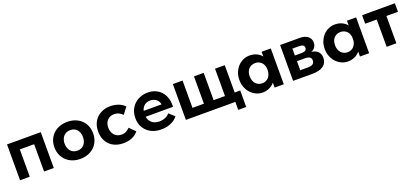

<svg xmlns="http://www.w3.org/2000/svg" viewBox="29 -1332 4962 2300"><g transform="rotate(-20 2510.0 -182.0)"><path d="M59.2 0H183V-348H365.5V0H489.3V-456.5H59.2Z M828 7.2Q880.5 7.2 925.6 -9.5Q970.8 -26.2 1003.8 -57.2Q1036.8 -88.2 1055.6 -131.8Q1074.5 -175.3 1074.5 -228.8Q1074.5 -281.5 1056.4 -324.9Q1038.3 -368.3 1005.6 -399.4Q973 -430.5 927.5 -447.5Q882 -464.5 828 -464.5Q774.8 -464.5 729.5 -447.9Q684.2 -431.3 651.2 -400.4Q618.2 -369.5 599.4 -325.8Q580.5 -282 580.5 -228.8Q580.5 -176 599 -132.9Q617.5 -89.8 650.2 -58.4Q683 -27 728.5 -9.9Q774 7.2 828 7.2ZM828 -97.5Q800 -97.5 778 -107.6Q756 -117.8 740.9 -135.6Q725.8 -153.5 718 -177.6Q710.3 -201.8 710.3 -228.8Q710.3 -256.5 718.3 -280.4Q726.3 -304.2 741.5 -321.6Q756.8 -339 778.4 -349Q800 -359 828 -359Q856 -359 877.6 -349.4Q899.2 -339.7 914.4 -322Q929.5 -304.2 937.1 -280.7Q944.7 -257.2 944.7 -228.8Q944.7 -200.3 936.7 -176.1Q928.7 -152 913.6 -134.5Q898.5 -117 876.9 -107.3Q855.3 -97.5 828 -97.5Z M1377.5 7.2Q1439.8 7.2 1489 -13.9Q1538.3 -35 1568.5 -74.8L1495.7 -146.8Q1475.7 -124.8 1450.1 -111.1Q1424.5 -97.5 1391 -97.5Q1362.8 -97.5 1340 -107.3Q1317.3 -117 1300.9 -134.9Q1284.5 -152.8 1275.9 -177.3Q1267.3 -201.8 1267.3 -230.5Q1267.3 -258.7 1275.6 -282.2Q1284 -305.7 1299.9 -322.9Q1315.8 -340 1337.9 -349.5Q1360 -359 1387.5 -359Q1421 -359 1447.2 -345.5Q1473.5 -332 1494 -310.5L1557.8 -395Q1544.3 -410 1525.3 -422.9Q1506.3 -435.8 1483.3 -444.9Q1460.3 -454 1433.3 -459.3Q1406.3 -464.5 1377.5 -464.5Q1326.5 -464.5 1282.7 -448.3Q1239 -432 1206.6 -401.9Q1174.2 -371.8 1155.9 -327.5Q1137.5 -283.3 1137.5 -227.3Q1137.5 -174.5 1154.6 -131.4Q1171.7 -88.2 1202.7 -57.2Q1233.7 -26.2 1278.5 -9.5Q1323.2 7.2 1377.5 7.2Z M1859.8 7.2Q1926 7.2 1980.6 -15.9Q2035.3 -39 2071 -82.8L2001.5 -146Q1978.8 -119.3 1944.1 -105Q1909.5 -90.8 1869.8 -90.8Q1838.8 -90.8 1812.6 -100.4Q1786.5 -110 1768.4 -128.1Q1750.3 -146.3 1740.1 -172.3Q1730 -198.3 1730 -231.8Q1730 -262.8 1738.8 -287.4Q1747.5 -312 1762.9 -329.2Q1778.3 -346.5 1800.4 -355.7Q1822.5 -365 1849 -365Q1875.8 -365 1897 -356.5Q1918.2 -348 1933.4 -333.4Q1948.5 -318.7 1956.5 -299Q1964.5 -279.3 1964.5 -257.3V-221.8L2039.3 -274.5H1682.8V-200H2082.3V-225.7Q2082.3 -275.8 2066.8 -319.1Q2051.3 -362.5 2022 -395Q1992.8 -427.5 1950.3 -446Q1907.8 -464.5 1853.8 -464.5Q1803.8 -464.5 1759.5 -447.6Q1715.2 -430.8 1682.2 -399.9Q1649.2 -369 1630.4 -324.6Q1611.5 -280.3 1611.5 -225.3Q1611.5 -173 1629.7 -130.3Q1648 -87.5 1680.7 -56.9Q1713.5 -26.3 1759.1 -9.5Q1804.8 7.2 1859.8 7.2Z M2803.5 101.7H2905.3V-108.5H2834.8V-456.5H2711V-108.5H2566.3V-456.5H2442.5V-108.5H2297V-456.5H2173.2V0H2803.5Z M3304.7 0H3421.5V-325.5V-332.5V-456.5H3304.7V-332.5L3297.7 -325.5V-126L3304.7 -111ZM3152.2 7.2Q3186.7 7.2 3216.9 -3Q3247 -13.3 3270.9 -30.4Q3294.7 -47.5 3310.9 -70.9Q3327 -94.3 3332.8 -120.8V-226.8H3297.7Q3297.7 -198.5 3289.2 -174.9Q3280.7 -151.3 3266 -134.4Q3251.2 -117.5 3230.4 -108.1Q3209.5 -98.8 3184.8 -98.8Q3160.3 -98.8 3139.3 -107.6Q3118.3 -116.5 3102.6 -133.5Q3087 -150.5 3078.4 -174.5Q3069.8 -198.5 3069.8 -228.5Q3069.8 -260.5 3078.9 -284.5Q3088 -308.5 3103.9 -324.5Q3119.8 -340.5 3140.8 -348.4Q3161.8 -356.2 3184.5 -356.2Q3210 -356.2 3231.1 -347Q3252.2 -337.7 3267 -321.6Q3281.7 -305.5 3289.7 -283.1Q3297.7 -260.8 3297.7 -234.5H3327.8V-342Q3325.5 -366 3311 -387.9Q3296.5 -409.8 3273.2 -427Q3250 -444.3 3219.1 -454.4Q3188.2 -464.5 3152.2 -464.5Q3109.7 -464.5 3071.1 -447.4Q3032.5 -430.3 3003.1 -399.3Q2973.7 -368.3 2956.1 -325.1Q2938.5 -282 2938.5 -229Q2938.5 -176 2956.4 -132.4Q2974.2 -88.8 3004 -57.8Q3033.7 -26.8 3072.4 -9.8Q3111 7.2 3152.2 7.2Z M3540.2 0H3786.3Q3878.8 0 3927.1 -35.6Q3975.5 -71.3 3975.5 -136.5Q3975.5 -168.8 3964 -191.1Q3952.5 -213.5 3932.1 -227.8Q3911.8 -242 3884.4 -248.4Q3857 -254.8 3825 -254.8V-246.3Q3846.3 -246.3 3865.5 -253Q3884.8 -259.8 3898.9 -272.6Q3913 -285.5 3921.4 -304.1Q3929.8 -322.8 3929.8 -347Q3929.8 -396 3893.8 -426.3Q3857.8 -456.5 3787.3 -456.5H3540.2ZM3664 -48V-410.3L3627.3 -366H3749.3Q3782 -366 3798.1 -355.5Q3814.3 -345 3814.3 -322.5Q3814.3 -299.8 3797.9 -289Q3781.5 -278.3 3749.8 -278.3H3627.3V-205.7H3762Q3804.3 -205.7 3825 -192.5Q3845.7 -179.3 3845.7 -148.5Q3845.7 -120.5 3825.4 -105.5Q3805 -90.5 3758.8 -90.5H3627.3Z M4392.7 0H4509.5V-325.5V-332.5V-456.5H4392.7V-332.5L4385.7 -325.5V-126L4392.7 -111ZM4240.2 7.2Q4274.7 7.2 4304.9 -3Q4335 -13.3 4358.9 -30.4Q4382.7 -47.5 4398.9 -70.9Q4415 -94.3 4420.8 -120.8V-226.8H4385.7Q4385.7 -198.5 4377.2 -174.9Q4368.7 -151.3 4354 -134.4Q4339.2 -117.5 4318.4 -108.1Q4297.5 -98.8 4272.8 -98.8Q4248.3 -98.8 4227.3 -107.6Q4206.3 -116.5 4190.6 -133.5Q4175 -150.5 4166.4 -174.5Q4157.8 -198.5 4157.8 -228.5Q4157.8 -260.5 4166.9 -284.5Q4176 -308.5 4191.9 -324.5Q4207.8 -340.5 4228.8 -348.4Q4249.8 -356.2 4272.5 -356.2Q4298 -356.2 4319.1 -347Q4340.2 -337.7 4355 -321.6Q4369.7 -305.5 4377.7 -283.1Q4385.7 -260.8 4385.7 -234.5H4415.8V-342Q4413.5 -366 4399 -387.9Q4384.5 -409.8 4361.2 -427Q4338 -444.3 4307.1 -454.4Q4276.2 -464.5 4240.2 -464.5Q4197.7 -464.5 4159.1 -447.4Q4120.5 -430.3 4091.1 -399.3Q4061.7 -368.3 4044.1 -325.1Q4026.5 -282 4026.5 -229Q4026.5 -176 4044.4 -132.4Q4062.2 -88.8 4092 -57.8Q4121.7 -26.8 4160.4 -9.8Q4199 7.2 4240.2 7.2Z M4732.7 0H4856.5V-348H5003.5V-456.5H4585.7V-348H4732.7Z"/></g></svg>

Font: Tilda Sans VF
Style: Regular
Weight: 400
Designer: ParaType Ltd
Foundry: ParaType Ltd
Version: Version 1.010